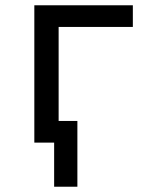

<svg xmlns="http://www.w3.org/2000/svg" viewBox="-20 -540 588 727"><path d="M185 167V0H110V-520H483V-438H202V-82H273V167Z"/></svg>

Font: Iosevka Semi-Condensed Medium
Style: Regular
Weight: 500
Monospace: yes
Designer: Belleve Invis
Foundry: Belleve Invis
Version: Version 27.3.5